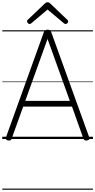

<svg xmlns="http://www.w3.org/2000/svg" viewBox="-20 -1222 837 1688"><path d="M52 13Q37 10 33 3Q29 -4 33 -16L365 -938Q369 -951 376.5 -956Q384 -961 399 -961Q413 -961 420 -956Q427 -951 431 -938L764 -16Q769 -4 764.5 3Q760 10 744 13Q730 15 723.5 10.5Q717 6 711 -10L613 -285H184L85 -10Q80 6 73.5 10.5Q67 15 52 13ZM202 -335H594L398 -880ZM240 -1011Q233 -1011 225.5 -1018.5Q218 -1026 218 -1034Q218 -1037 218.5 -1040.5Q219 -1044 223 -1047L373 -1190Q379 -1195 384 -1198.5Q389 -1202 398 -1202Q407 -1202 412.5 -1198.5Q418 -1195 423 -1190L574 -1046Q577 -1043 578 -1039.5Q579 -1036 579 -1033Q579 -1025 572 -1018Q565 -1011 557 -1011Q552 -1011 548 -1013Q544 -1015 540 -1019L398 -1138L257 -1019Q253 -1015 249 -1013Q245 -1011 240 -1011ZM0 436H797V446H0ZM0 -20H797V0H0ZM0 -505H797V-500H0ZM0 -956H797V-946H0Z"/></svg>

Font: Playwrite HU Guides
Style: Regular
Weight: 400
Designer: Veronika Burian, José Scaglione
Foundry: TypeTogether
Version: Version 1.003